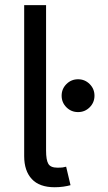

<svg xmlns="http://www.w3.org/2000/svg" viewBox="-20 -748 433 771"><path d="M199.7 3.9Q138.2 3.9 107.7 -29.1Q77.1 -62 77.1 -121.1V-727.5H165V-143.1Q165 -105.5 174.1 -90.1Q183.1 -74.7 210.4 -74.7Q224.6 -74.7 231.9 -75.7Q239.3 -76.7 245.6 -78.6L263.2 -4.4Q251.5 -1 234.4 1.5Q217.3 3.9 199.7 3.9ZM293.5 -297.9Q266.1 -297.9 246.8 -317.1Q227.5 -336.4 227.5 -363.8Q227.5 -391.1 246.8 -410.4Q266.1 -429.7 293.5 -429.7Q320.8 -429.7 340.1 -410.4Q359.4 -391.1 359.4 -363.8Q359.4 -336.4 340.1 -317.1Q320.8 -297.9 293.5 -297.9Z"/></svg>

Font: Adwaita Sans
Style: Regular
Weight: 400
Designer: Rasmus Andersson
Foundry: rsms
Version: Version 4.001;git-9221beed3